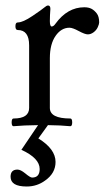

<svg xmlns="http://www.w3.org/2000/svg" viewBox="-20 -451 380 692"><path d="M283.7 -424.8Q299.3 -424.8 309.6 -419.4Q319.8 -414.1 328.6 -402.8Q337.4 -391.6 337.4 -370.1Q337.4 -364.3 332.5 -353.3Q327.6 -342.3 317.4 -334.7Q307.1 -327.1 296.6 -327.1Q286.1 -327.1 263.9 -339.1Q241.7 -351.1 230.5 -351.1Q200.7 -351.1 180.2 -321.5Q159.7 -292 159.7 -241.2V-62Q159.7 -23.9 233.4 -23.9Q240.2 -23.9 240.2 -10Q240.2 3.9 233.4 3.9Q199.7 0.5 152.8 0L118.2 47.9Q180.2 85.9 180.2 132.8Q180.2 173.3 142.6 199.7Q113.3 221.2 76.2 221.2Q18.1 221.2 18.1 186Q18.1 160.2 43 160.2Q54.2 160.2 70.8 173.8Q88.9 189 95.7 189Q123 189 123 158.2Q123 119.1 57.1 88.9L117.2 0Q64.9 0.5 28.8 3.9Q22 3.9 22 -10Q22 -23.9 28.8 -23.9Q85 -23.9 85 -62V-287.6Q85 -342.8 43.9 -342.8Q35.6 -342.8 35.6 -356.4Q35.6 -370.1 43.9 -370.1Q62.5 -370.1 97.2 -393.6Q131.8 -417 139.9 -424.1Q147.9 -431.2 153.3 -431.2Q161.6 -431.2 161.6 -418.9Q159.7 -395 159.7 -375.2Q159.7 -355.5 166.3 -355.5Q172.9 -355.5 179.7 -365.2Q223.1 -424.8 283.7 -424.8Z"/></svg>

Font: Junicode
Style: Regular
Weight: 400
Designer: Peter S. Baker
Foundry: Briery Creek Software
Version: Version 0.7.2